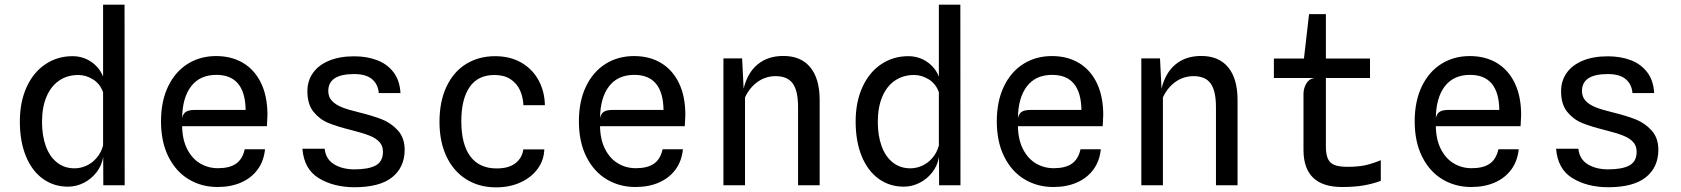

<svg xmlns="http://www.w3.org/2000/svg" viewBox="-20 -798 7240 827"><path d="M517 0H425L424.5 -122Q418.5 -85.5 396 -56.2Q373.5 -27 341 -10.5Q308.5 6 272.5 6Q211.5 6 164.5 -28Q117.5 -62 91.5 -125.5Q65.5 -189 65.5 -274.5Q65.5 -359 94.8 -423Q124 -487 175.8 -521.5Q227.5 -556 292 -556Q337 -556 372.8 -531.8Q408.5 -507.5 424 -468V-778H516.5ZM424 -171.5V-400.5Q411.5 -436.5 381 -455.8Q350.5 -475 317 -475Q270.5 -475 235.2 -451.2Q200 -427.5 180.5 -382Q161 -336.5 161 -273Q161 -213.5 177.5 -168.2Q194 -123 225.8 -98Q257.5 -73 301 -73Q327 -73 352 -84.2Q377 -95.5 396.2 -117.8Q415.5 -140 424 -171.5Z M673.5 -275.5Q673.5 -362 704 -425.5Q734.5 -489 788.2 -522.8Q842 -556.5 911 -556.5Q978 -556.5 1027.8 -526.5Q1077.5 -496.5 1104.8 -439.5Q1132 -382.5 1132 -303Q1132 -297 1130.5 -271.5Q1129.5 -259.5 1129.5 -254.5H764.5Q765.5 -195.5 786.8 -154.8Q808 -114 842.5 -93.8Q877 -73.5 918.5 -73.5Q968.5 -73.5 996.5 -92.8Q1024.5 -112 1034 -155H1121.5Q1116.5 -104.5 1089.8 -68Q1063 -31.5 1018.8 -12Q974.5 7.5 917 7.5Q848.5 7.5 793.2 -25.5Q738 -58.5 705.8 -122.5Q673.5 -186.5 673.5 -275.5ZM818.5 -324.5H1038Q1037 -399.5 1005.5 -437.5Q974 -475.5 912 -475.5Q841 -475.5 803.2 -426.2Q765.5 -377 764.5 -289Q768.5 -309 781.5 -316.8Q794.5 -324.5 818.5 -324.5Z M1282.5 -157.5H1378.5Q1383 -112.5 1418.8 -90.5Q1454.5 -68.5 1507 -68.5Q1567.5 -68.5 1598.5 -85.5Q1629.5 -102.5 1629.5 -144.5Q1629.5 -170 1614.2 -186.5Q1599 -203 1571.2 -214Q1543.5 -225 1496 -237Q1433.5 -252.5 1395.2 -268Q1357 -283.5 1330.5 -316.2Q1304 -349 1304 -405Q1304 -449.5 1327.8 -483.5Q1351.5 -517.5 1397 -536.5Q1442.5 -555.5 1505.5 -555.5Q1559.5 -555.5 1603.2 -539.2Q1647 -523 1674.5 -487.5Q1702 -452 1705 -397H1611.5Q1608.5 -435 1582.5 -457Q1556.5 -479 1505 -479Q1394 -479 1394 -406Q1394 -380.5 1410 -363.5Q1426 -346.5 1453.2 -335.8Q1480.5 -325 1524.5 -314.5Q1585.5 -299.5 1625.2 -283.8Q1665 -268 1694 -236Q1723 -204 1723 -152Q1722.5 -77 1668.8 -34.2Q1615 8.5 1506 8.5Q1416 8 1352.8 -30.8Q1289.5 -69.5 1282.5 -157.5Z M1873 -273Q1873 -361.5 1903.5 -425.5Q1934 -489.5 1988.2 -522.8Q2042.5 -556 2112.5 -556Q2178.5 -556 2226.8 -527.5Q2275 -499 2300.5 -451Q2326 -403 2327 -345H2234.5Q2233 -380 2219.8 -409.2Q2206.5 -438.5 2179 -456.8Q2151.5 -475 2109.5 -475Q2038.5 -475 2002.8 -423Q1967 -371 1967 -276Q1967 -176.5 2005.8 -124.5Q2044.5 -72.5 2119.5 -72.5Q2172 -72.5 2200.8 -95.5Q2229.5 -118.5 2234 -154.5H2324.5Q2323 -108 2295.8 -70.8Q2268.5 -33.5 2221.8 -12.2Q2175 9 2116.5 9Q2043.5 9 1988.2 -25.8Q1933 -60.5 1903 -124.2Q1873 -188 1873 -273Z M2473.5 -275.5Q2473.5 -362 2504 -425.5Q2534.5 -489 2588.2 -522.8Q2642 -556.5 2711 -556.5Q2778 -556.5 2827.8 -526.5Q2877.5 -496.5 2904.8 -439.5Q2932 -382.5 2932 -303Q2932 -297 2930.5 -271.5Q2929.5 -259.5 2929.5 -254.5H2564.5Q2565.5 -195.5 2586.8 -154.8Q2608 -114 2642.5 -93.8Q2677 -73.5 2718.5 -73.5Q2768.5 -73.5 2796.5 -92.8Q2824.5 -112 2834 -155H2921.5Q2916.5 -104.5 2889.8 -68Q2863 -31.5 2818.8 -12Q2774.5 7.5 2717 7.5Q2648.5 7.5 2593.2 -25.5Q2538 -58.5 2505.8 -122.5Q2473.5 -186.5 2473.5 -275.5ZM2618.5 -324.5H2838Q2837 -399.5 2805.5 -437.5Q2774 -475.5 2712 -475.5Q2641 -475.5 2603.2 -426.2Q2565.5 -377 2564.5 -289Q2568.5 -309 2581.5 -316.8Q2594.5 -324.5 2618.5 -324.5Z M3510.5 -367V0H3417.5V-336.5Q3417.5 -406.5 3394.8 -438.2Q3372 -470 3321 -470Q3278.5 -470 3244 -446Q3209.5 -422 3189 -378.5V0H3096V-546.5H3176.5L3183 -416Q3199.5 -484.5 3243.5 -520.8Q3287.5 -557 3354 -557Q3430 -557 3470.2 -508Q3510.5 -459 3510.5 -367Z M4117 0H4025L4024.5 -122Q4018.5 -85.5 3996 -56.2Q3973.5 -27 3941 -10.5Q3908.5 6 3872.5 6Q3811.5 6 3764.5 -28Q3717.5 -62 3691.5 -125.5Q3665.5 -189 3665.5 -274.5Q3665.5 -359 3694.8 -423Q3724 -487 3775.8 -521.5Q3827.5 -556 3892 -556Q3937 -556 3972.8 -531.8Q4008.5 -507.5 4024 -468V-778H4116.5ZM4024 -171.5V-400.5Q4011.5 -436.5 3981 -455.8Q3950.5 -475 3917 -475Q3870.5 -475 3835.2 -451.2Q3800 -427.5 3780.5 -382Q3761 -336.5 3761 -273Q3761 -213.5 3777.5 -168.2Q3794 -123 3825.8 -98Q3857.5 -73 3901 -73Q3927 -73 3952 -84.2Q3977 -95.5 3996.2 -117.8Q4015.5 -140 4024 -171.5Z M4273.5 -275.5Q4273.5 -362 4304 -425.5Q4334.5 -489 4388.2 -522.8Q4442 -556.5 4511 -556.5Q4578 -556.5 4627.8 -526.5Q4677.5 -496.5 4704.8 -439.5Q4732 -382.5 4732 -303Q4732 -297 4730.5 -271.5Q4729.5 -259.5 4729.5 -254.5H4364.5Q4365.5 -195.5 4386.8 -154.8Q4408 -114 4442.5 -93.8Q4477 -73.5 4518.5 -73.5Q4568.5 -73.5 4596.5 -92.8Q4624.5 -112 4634 -155H4721.5Q4716.5 -104.5 4689.8 -68Q4663 -31.5 4618.8 -12Q4574.5 7.5 4517 7.5Q4448.5 7.5 4393.2 -25.5Q4338 -58.5 4305.8 -122.5Q4273.5 -186.5 4273.5 -275.5ZM4418.5 -324.5H4638Q4637 -399.5 4605.5 -437.5Q4574 -475.5 4512 -475.5Q4441 -475.5 4403.2 -426.2Q4365.5 -377 4364.5 -289Q4368.5 -309 4381.5 -316.8Q4394.5 -324.5 4418.5 -324.5Z M5310.5 -367V0H5217.5V-336.5Q5217.5 -406.5 5194.8 -438.2Q5172 -470 5121 -470Q5078.5 -470 5044 -446Q5009.5 -422 4989 -378.5V0H4896V-546.5H4976.5L4983 -416Q4999.5 -484.5 5043.5 -520.8Q5087.5 -557 5154 -557Q5230 -557 5270.2 -508Q5310.5 -459 5310.5 -367Z M5927.5 -108V-19Q5894 -6.5 5854.5 0.5Q5815 7.5 5760.5 7.5Q5594.5 7.5 5594.5 -152.5V-393Q5594.5 -416.5 5606 -437.2Q5617.5 -458 5641 -462H5467V-546H5596.5L5618.5 -737H5691V-546H5881V-462H5691V-167Q5691 -132 5700.2 -113Q5709.5 -94 5729.5 -86.8Q5749.5 -79.5 5785 -79.5Q5831.5 -79.5 5862.8 -86.8Q5894 -94 5927.5 -108Z M6073.5 -275.5Q6073.5 -362 6104 -425.5Q6134.5 -489 6188.2 -522.8Q6242 -556.5 6311 -556.5Q6378 -556.5 6427.8 -526.5Q6477.5 -496.5 6504.8 -439.5Q6532 -382.5 6532 -303Q6532 -297 6530.5 -271.5Q6529.5 -259.5 6529.5 -254.5H6164.5Q6165.5 -195.5 6186.8 -154.8Q6208 -114 6242.5 -93.8Q6277 -73.5 6318.5 -73.5Q6368.5 -73.5 6396.5 -92.8Q6424.5 -112 6434 -155H6521.5Q6516.5 -104.5 6489.8 -68Q6463 -31.5 6418.8 -12Q6374.5 7.5 6317 7.5Q6248.5 7.5 6193.2 -25.5Q6138 -58.5 6105.8 -122.5Q6073.5 -186.5 6073.5 -275.5ZM6218.5 -324.5H6438Q6437 -399.5 6405.5 -437.5Q6374 -475.5 6312 -475.5Q6241 -475.5 6203.2 -426.2Q6165.5 -377 6164.5 -289Q6168.5 -309 6181.5 -316.8Q6194.5 -324.5 6218.5 -324.5Z M6682.5 -157.5H6778.5Q6783 -112.5 6818.8 -90.5Q6854.5 -68.5 6907 -68.5Q6967.5 -68.5 6998.5 -85.5Q7029.5 -102.5 7029.5 -144.5Q7029.5 -170 7014.2 -186.5Q6999 -203 6971.2 -214Q6943.5 -225 6896 -237Q6833.5 -252.5 6795.2 -268Q6757 -283.5 6730.5 -316.2Q6704 -349 6704 -405Q6704 -449.5 6727.8 -483.5Q6751.5 -517.5 6797 -536.5Q6842.5 -555.5 6905.5 -555.5Q6959.5 -555.5 7003.2 -539.2Q7047 -523 7074.5 -487.5Q7102 -452 7105 -397H7011.5Q7008.5 -435 6982.5 -457Q6956.5 -479 6905 -479Q6794 -479 6794 -406Q6794 -380.5 6810 -363.5Q6826 -346.5 6853.2 -335.8Q6880.5 -325 6924.5 -314.5Q6985.5 -299.5 7025.2 -283.8Q7065 -268 7094 -236Q7123 -204 7123 -152Q7122.5 -77 7068.8 -34.2Q7015 8.5 6906 8.5Q6816 8 6752.8 -30.8Q6689.5 -69.5 6682.5 -157.5Z"/></svg>

Font: SplineSansMono30
Style: Regular
Weight: 400
Designer: Eben Sorkin, Mirko Velimirovic
Foundry: Sorkin Type
Version: Version 1.000